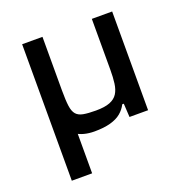

<svg xmlns="http://www.w3.org/2000/svg" viewBox="-127 -624 893 932"><g transform="rotate(-20 319.5 -157.5)"><path d="M87 195V-510H192V-233Q192 -182 196 -152.5Q200 -123 212.5 -108.5Q225 -94 249.5 -89.5Q274 -85 314 -85Q360 -85 386.5 -95.5Q413 -106 426 -126.5Q439 -147 443 -177.5Q447 -208 447 -248V-510H552V0H456L452 -70H444Q432 -46 411 -28.5Q390 -11 356 -1.5Q322 8 273 8Q244 8 219.5 1.5Q195 -5 175.5 -18.5Q156 -32 138 -52L216 -25L192 -24V195Z"/></g></svg>

Font: Saira SemiExpanded Medium
Style: Regular
Weight: 500
Width: 6
Designer: Hector Gatti with collaboration of the Omnibus-Type team
Foundry: Omnibus-Type
Version: Version 1.101